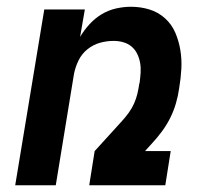

<svg xmlns="http://www.w3.org/2000/svg" viewBox="-20 -548 640 568"><path d="M25 0 111 -520H231L217 -439Q229 -459 245 -476.5Q261 -494 281 -506Q301 -518 323.5 -523Q346 -528 367 -528Q396 -528 422 -520Q448 -512 468 -494Q488 -476 498.5 -451.5Q509 -427 513.5 -400Q518 -373 516.5 -344.5Q515 -316 510 -287Q507 -265 500.5 -242.5Q494 -220 483.5 -199Q473 -178 458.5 -158.5Q444 -139 428 -122L409 -101H485L469 0H244L260 -101L340 -189Q351 -201 360.5 -214Q370 -227 376.5 -241.5Q383 -256 386.5 -271Q390 -286 392 -300L393 -303Q395 -318 396 -333Q397 -348 394.5 -362Q392 -376 386 -388.5Q380 -401 369.5 -410Q359 -419 345 -423Q331 -427 316 -427Q296 -427 276 -421.5Q256 -416 239 -402.5Q222 -389 212.5 -369.5Q203 -350 199 -330L145 0Z"/></svg>

Font: Iosevka Extended
Style: Bold Italic
Weight: 700
Width: 7
Italic angle: -9°
Monospace: yes
Designer: Belleve Invis
Foundry: Belleve Invis
Version: Version 32.5.0; ttfautohint (v1.8.4)